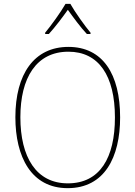

<svg xmlns="http://www.w3.org/2000/svg" viewBox="-20 -969 705 999"><path d="M346 -949H321C297 -907 246 -836 215 -799V-792H234C267 -828 306 -880 333 -918C361 -879 398 -828 432 -792H451V-799C423 -832 370 -906 346 -949ZM605 -358C605 -583 515 -725 336 -725C158 -725 60 -584 60 -359C60 -154 142 10 332 10C524 10 605 -151 605 -358ZM86 -359C86 -563 168 -700 336 -700C493 -700 578 -576 578 -358C578 -148 500 -15 333 -15C168 -15 86 -152 86 -359Z"/></svg>

Font: Noto Sans Sinhala UI SemiCondensed Thin
Style: Regular
Weight: 100
Width: 4
Designer: Jelle Bosma - Monotype Design Team
Foundry: Monotype Imaging Inc.
Version: Version 2.006